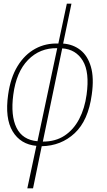

<svg xmlns="http://www.w3.org/2000/svg" viewBox="-20 -780 579 1040"><path d="M128 240 177 10Q91 2 48.5 -68.5Q6 -139 24 -267Q37 -360 75.5 -422.5Q114 -485 171 -516Q228 -547 296 -544L342 -760H367L322 -544Q376 -540 415.5 -509Q455 -478 472.5 -418Q490 -358 477 -267Q458 -127 384.5 -58.5Q311 10 206 12L159 240ZM52 -267Q37 -154 69.5 -88Q102 -22 183 -15L290 -519Q196 -521 132 -455.5Q68 -390 52 -267ZM449 -267Q466 -389 428.5 -451Q391 -513 317 -518L212 -13Q281 -13 330 -45.5Q379 -78 409 -135.5Q439 -193 449 -267Z"/></svg>

Font: Noto Serif Thin
Style: Italic
Weight: 100
Italic angle: -12°
Designer: Monotype Design Team
Foundry: Monotype Imaging Inc.
Version: Version 2.014; ttfautohint (v1.8.4.7-5d5b)